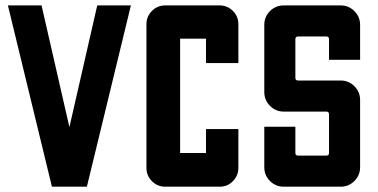

<svg xmlns="http://www.w3.org/2000/svg" viewBox="-20 -704 1427 724"><path d="M241.7 -224.6 346.7 -683.6H473.6L307.6 0H175.8L9.8 -683.6H136.7Z M532.2 -70.8V-612.8Q532.2 -642.1 553 -662.8Q573.7 -683.6 603 -683.6H808.1Q837.4 -683.6 858.2 -662.8Q878.9 -642.1 878.9 -612.8V-466.3H756.8V-558.1H659.2V-127H756.8V-217.3H878.9V-70.8Q878.9 -42 858.4 -21Q837.9 0 809.1 0H603Q573.7 0 553 -20.8Q532.2 -41.5 532.2 -70.8Z M976.6 -73.2V-226.1H1093.8V-127.4Q1093.8 -117.2 1104 -117.2H1210.4Q1220.7 -117.2 1220.7 -127.4V-272.9Q1220.7 -283.2 1210.4 -283.2H1049.8Q1019.5 -283.2 998 -304.9Q976.6 -326.7 976.6 -356.9V-610.4Q976.6 -640.6 998 -662.1Q1019.5 -683.6 1049.8 -683.6H1264.6Q1294.9 -683.6 1316.4 -662.1Q1337.9 -640.6 1337.9 -610.4V-478.5H1220.7V-556.2Q1220.7 -566.4 1210.4 -566.4H1104Q1093.8 -566.4 1093.8 -556.2V-410.6Q1093.8 -400.4 1104 -400.4H1264.6Q1294.9 -400.4 1316.4 -378.9Q1337.9 -357.4 1337.9 -327.1V-73.2Q1337.9 -43 1316.4 -21.5Q1294.9 0 1264.6 0H1049.8Q1019.5 0 998 -21.5Q976.6 -43 976.6 -73.2Z"/></svg>

Font: California Gothic
Style: Regular
Weight: 400
Version: Version 2.2;